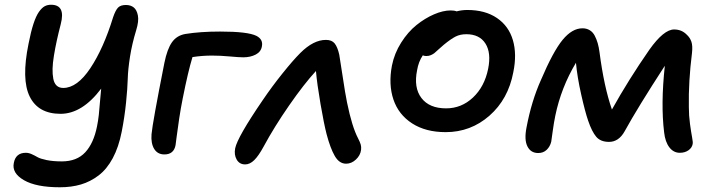

<svg xmlns="http://www.w3.org/2000/svg" viewBox="-20 -603 3012 808"><path d="M231.9 185.1Q132.3 185.1 80.8 155.3Q29.3 125.5 38.1 83Q45.9 40 88.9 40Q100.6 40 113.3 45.7Q126 51.3 137.5 58.1Q148.9 64.9 176 70.6Q203.1 76.2 240.2 76.2Q303.2 76.2 338.6 38.1Q374 0 388.2 -70.8Q393.1 -94.7 395.8 -119.4Q398.4 -144 400.9 -176.3Q403.3 -208.5 405.8 -230Q325.7 -124 234.9 -124Q141.1 -124 105.2 -196.3Q69.3 -268.6 100.1 -418.9Q109.9 -469.2 120.8 -502.7Q131.8 -536.1 144 -553.2Q156.2 -570.3 168 -576.7Q179.7 -583 194.8 -583Q256.8 -583 235.8 -502Q225.6 -462.4 219 -432.1Q212.4 -401.9 207 -369.4Q201.7 -336.9 201.2 -313.7Q200.7 -290.5 204.3 -271.5Q208 -252.4 218.5 -242.7Q229 -232.9 246.1 -232.9Q304.7 -232.9 360.1 -315.9Q415.5 -398.9 456.1 -530.8Q466.3 -560.5 477.1 -571.3Q487.8 -582 509.8 -582Q529.8 -582 542.7 -571.8Q555.7 -561.5 560.3 -537.8Q564.9 -514.2 553.2 -476.1Q535.6 -418.5 527.1 -364.3Q518.6 -310.1 517.6 -271.2Q516.6 -232.4 510.5 -171.6Q504.4 -110.8 492.2 -48.8Q479.5 16.1 454.6 62.5Q429.7 108.9 395 135.3Q360.4 161.6 320.6 173.3Q280.8 185.1 231.9 185.1Z M671.9 46.9Q643.1 46.9 628.9 23.7Q614.7 0.5 617.7 -38.1Q621.6 -84.5 671.9 -338.9Q683.6 -396.5 703.6 -425Q723.6 -453.6 759.8 -460Q822.8 -470.2 906.7 -470.2Q1022.5 -470.2 1059.1 -452.1Q1088.4 -437 1082 -407.2Q1078.1 -384.8 1055.9 -373.3Q1033.7 -361.8 1003.9 -361.8Q985.8 -361.8 946.3 -365.5Q906.7 -369.1 872.1 -369.1Q830.6 -369.1 790 -362.8Q771.5 -302.2 749 -189Q740.7 -147.9 734.1 -104Q727.5 -60.1 723.6 -29.1Q719.7 2 718.8 7.8Q711.4 46.9 671.9 46.9Z M1011.7 88.9Q987.8 88.9 976.1 68.6Q964.4 48.3 969.7 21Q979.5 -26.4 1085.4 -181.2Q1124.5 -238.8 1168.7 -293.9Q1212.9 -349.1 1243.7 -379.9Q1298.8 -435.1 1351.6 -435.1Q1376.5 -435.1 1388.4 -420.2Q1400.4 -405.3 1407.7 -373Q1411.1 -354.5 1421.9 -282.2Q1432.6 -210 1440.4 -171.9Q1461.4 -69.3 1486.8 -21Q1495.1 -4.9 1498 5.1Q1501 15.1 1499.5 27.8Q1496.6 50.8 1477.8 68.4Q1459 85.9 1436.5 85.9Q1407.7 85.9 1388.9 53.5Q1370.1 21 1354.5 -38.1Q1343.3 -81.5 1328.9 -165Q1314.5 -248.5 1309.6 -304.2Q1259.3 -249.5 1196.8 -159.4Q1134.3 -69.3 1089.8 13.2Q1068.4 52.7 1050 70.8Q1031.7 88.9 1011.7 88.9Z M1855.5 -46.9Q1771.5 -46.9 1714.4 -83.7Q1657.2 -120.6 1635.7 -184.1Q1614.3 -247.6 1629.4 -327.1Q1639.6 -378.4 1668.2 -423.6Q1696.8 -468.8 1732.7 -497.6Q1768.6 -526.4 1806.6 -542.7Q1844.7 -559.1 1876.5 -559.1Q1892.1 -559.1 1901.4 -555.2Q1923.8 -561 1946.3 -561Q2022 -561 2071.5 -527.1Q2121.1 -493.2 2138.4 -434.1Q2155.8 -375 2140.1 -298.8Q2118.7 -185.5 2039.8 -116.2Q1960.9 -46.9 1855.5 -46.9ZM1735.4 -308.1Q1720.2 -234.4 1753.4 -190.7Q1786.6 -147 1857.4 -147Q1921.9 -147 1970.5 -192.6Q2019 -238.3 2034.2 -313Q2047.9 -380.4 2022.9 -419.7Q1998 -459 1942.4 -459Q1916.5 -459 1897 -449Q1877.4 -439 1848.1 -415Q1838.4 -407.2 1825.9 -395.5Q1813.5 -383.8 1807.9 -379.4Q1802.2 -375 1793.5 -371.1Q1784.7 -367.2 1774.4 -367.2Q1765.1 -367.2 1759.3 -370.1Q1741.2 -343.3 1735.4 -308.1Z M2245.1 41Q2213.4 41 2199.5 12.9Q2185.5 -15.1 2195.8 -66.9Q2216.8 -177.7 2255.9 -265.1Q2307.6 -386.7 2347.7 -435.3Q2387.7 -483.9 2431.2 -483.9Q2448.7 -483.9 2461.9 -475.8Q2475.1 -467.8 2482.9 -452.6Q2490.7 -437.5 2495.4 -421.1Q2500 -404.8 2502.9 -383.8Q2522 -236.8 2555.2 -142.1Q2626 -269 2712.9 -394Q2773.4 -479 2816.9 -479Q2848.1 -479 2869.1 -458Q2883.8 -444.8 2889.6 -427.5Q2895.5 -410.2 2892.1 -379.9Q2877 -260.3 2878.9 -152.8Q2878.9 -116.2 2883.8 -80.8Q2888.7 -45.4 2892.6 -24.9Q2896.5 -4.4 2895 2.9Q2892.1 19 2877.2 29.5Q2862.3 40 2840.8 40Q2814.5 40 2796.9 17.1Q2779.3 -5.9 2774.9 -45.9Q2760.3 -164.1 2777.8 -326.2Q2663.6 -150.4 2608.9 -50.8Q2584 -5.9 2543 -5.9Q2507.3 -5.9 2489 -27.6Q2470.7 -49.3 2455.1 -95.2Q2442.4 -131.8 2425.8 -205.6Q2409.2 -279.3 2403.8 -338.9Q2341.3 -234.4 2316.9 -116.2Q2311 -87.9 2305.9 -50.3Q2300.8 -12.7 2299.8 -6.8Q2294.9 13.7 2280.8 27.3Q2266.6 41 2245.1 41Z"/></svg>

Font: Shantell Sans Bouncy
Style: Italic
Weight: 500
Italic angle: -11.31°
Designer: Stephen Nixon, Anya Danilova, Shantell Martin
Foundry: Arrow Type
Version: Version 1.006;[9816181b4]